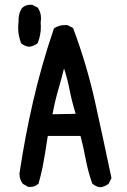

<svg xmlns="http://www.w3.org/2000/svg" viewBox="-20 -796 540 814"><path d="M107.4 -3.4Q104 -3.4 99.1 -3.9L76.7 -16.6Q62.5 -35.6 62.5 -59.6V-60.1Q85.9 -217.3 121.3 -370.4Q156.7 -523.4 208.5 -674.8L210.4 -676.8Q231.4 -689.9 256.8 -689.9Q260.7 -689.9 265.6 -689.5L289.6 -677.7Q348.1 -522 383.5 -361.8Q418.9 -201.7 452.6 -41L440.9 -17.6L439.5 -16.1Q423.8 -4.4 405.3 -2Q386.2 -4.4 372.6 -16.6L371.1 -18.1Q353 -69.3 343.5 -120.6Q334 -171.9 321.3 -219.7H182.6Q168.9 -128.4 160.6 -87.4Q153.3 -53.2 143.6 -18.1L142.1 -16.6Q127.9 -3.4 107.4 -3.4ZM202.6 -311.5 300.8 -313.5Q285.2 -363.8 275.6 -412.4Q266.1 -460.9 251.5 -505.9Q240.2 -460.9 230 -426Q219.7 -391.1 213.6 -364.7Q207.5 -338.4 202.6 -311.5ZM57.1 -678.2Q57.1 -690.4 58.6 -703.6Q58.6 -706.5 58.6 -710.7Q58.6 -714.8 59.1 -720.9Q59.6 -727.1 61.5 -734.9Q64.9 -749.5 74.2 -763.2L75.2 -763.7Q88.9 -775.9 109.4 -775.9Q112.3 -775.9 117.2 -775.4L140.1 -763.7L141.1 -762.2Q153.8 -743.2 153.8 -718.8Q153.8 -710 152.3 -700.7Q153.3 -691.9 153.3 -683.6Q153.3 -647 140.1 -614.3L139.2 -612.3L137.2 -610.8Q122.1 -600.1 103.5 -597.7Q84.5 -600.1 71.3 -611.3L69.8 -612.3Q57.1 -644 57.1 -678.2Z"/></svg>

Font: Bakudai
Style: Bold
Weight: 700
Version: Version 1.48